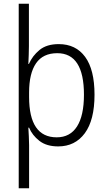

<svg xmlns="http://www.w3.org/2000/svg" viewBox="-20 -780 582 1036"><path d="M490 -269Q490 -132 437.5 -61Q385 10 294 10Q231 10 192.5 -20Q154 -50 137 -91H133Q134 -71 135.5 -45Q137 -19 137 3V236H81V-760H136V-531Q136 -511 135 -483.5Q134 -456 133 -435H136Q155 -479 193.5 -510.5Q232 -542 297 -542Q389 -542 439.5 -473Q490 -404 490 -269ZM433 -269Q433 -493 289 -493Q212 -493 174.5 -438.5Q137 -384 137 -281V-257Q137 -39 286 -39Q358 -39 395.5 -97.5Q433 -156 433 -269Z"/></svg>

Font: Noto Sans Gurmukhi SemiCondensed Light
Style: Regular
Weight: 300
Width: 4
Designer: Jelle Bosma - Monotype Design Team
Foundry: Monotype Imaging Inc.
Version: Version 2.004; ttfautohint (v1.8.4.7-5d5b)